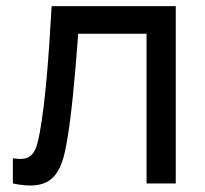

<svg xmlns="http://www.w3.org/2000/svg" viewBox="-20 -582 650 609"><path d="M143.8 -562.5C134.4 -395.8 124 -261.5 106.3 -162.5C94.8 -99 83.3 -68.8 20.8 -80.2V0C131.2 22.9 170.8 -14.6 189.6 -118.8C205.2 -201 216.7 -321.9 228.1 -475H444.8V0H537.5V-562.5Z"/></svg>

Font: Manrope3 Medium
Style: Regular
Weight: 500
Width: 4
Designer: Mikhail Sharanda
Foundry: Mikhail Sharanda
Version: Version 3.000;PS 003.000;hotconv 1.0.88;makeotf.lib2.5.64775